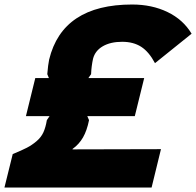

<svg xmlns="http://www.w3.org/2000/svg" viewBox="-35 -840 878 860"><path d="M823.2 -689 659.2 -557.1Q632.3 -607.9 597.4 -630.4Q562.5 -652.8 512.2 -652.8Q460 -652.8 425.5 -632.8Q391.1 -612.8 381.8 -577.1Q374.5 -544.4 373 -507.8L360.8 -490.2H610.8L568.8 -319.8H356L363.8 -301.8Q354.5 -255.4 336.9 -224.6Q319.3 -193.8 290 -172.9V-170.9L686 -171.9L644 0H-15.1L22 -149.9Q62.5 -166.5 85.2 -178.2Q107.9 -189.9 128.4 -207.3Q148.9 -224.6 159.2 -246.8Q169.4 -269 174.8 -301.8L187 -319.8H81.1L123 -490.2H184.1L176.8 -507.8Q180.2 -550.3 185.1 -573.2Q245.1 -819.8 557.1 -819.8Q645.5 -819.8 715.3 -786.1Q785.2 -752.4 823.2 -689Z"/></svg>

Font: Sinkin Sans 800 Black Italic
Style: Regular
Weight: 900
Italic angle: -112°
Designer: Keith Bates
Foundry: K-Type
Version: Sinkin Sans (version 1.0)  by Keith Bates   •   © 2014   www